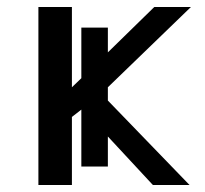

<svg xmlns="http://www.w3.org/2000/svg" viewBox="-20 -530 586 550"><path d="M289 -139 418 0H523L289 -242V-280L527 -510H422L289 -380V-451H213V-306L186 -280V-510H90V0H186V-195L213 -216V-53H289Z"/></svg>

Font: LXGW Marker Gothic
Style: Regular
Weight: 400
Version: Version 1.001